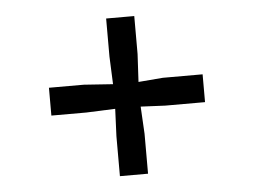

<svg xmlns="http://www.w3.org/2000/svg" viewBox="-41 -576 742 561"><g transform="rotate(-5 330.5 -295.0)"><path d="M207.5 -339.4 292.5 -333.5 289.1 -415V-526.4H371.6V-415L367.2 -333.5L439 -339.4H555.7V-257.8H439L367.2 -261.2L371.6 -181.2V-64H289.1V-181.2L292.5 -261.2L207.5 -257.8H105V-339.4Z"/></g></svg>

Font: Merriweather
Style: Regular
Weight: 400
Designer: Eben Sorkin
Foundry: Eben Sorkin
Version: Version 1.584; ttfautohint (v1.6)